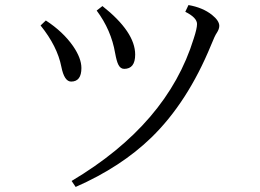

<svg xmlns="http://www.w3.org/2000/svg" viewBox="-20 -739 1040 767"><path d="M163.1 -657.2Q231.9 -612.3 272 -554.7Q305.2 -506.3 305.2 -467.3Q305.2 -413.1 264.2 -413.1Q236.8 -413.1 225.1 -472.2Q209 -554.2 142.1 -637.2ZM389.2 -714.8Q520 -611.3 520 -521Q520 -463.9 476.1 -463.9Q460.9 -463.9 452.6 -481Q445.8 -494.6 439.9 -526.9Q424.3 -618.7 366.2 -696.8ZM266.1 -16.1Q648.9 -243.7 753.9 -585Q767.1 -625 767.1 -643.1Q767.1 -668.5 720.2 -691.9L732.9 -718.8Q789.6 -709 826.7 -679.7Q856 -656.2 856 -635.7Q856 -623 846.2 -607.9Q838.4 -597.2 822.8 -558.1Q729 -330.1 585 -189.9Q463.4 -71.8 282.2 7.8Z"/></svg>

Font: I.Ming
Style: Regular
Weight: 400
Designer: Ichiten Fonts Project
Version: Version 6.11; Dec 27, 2019